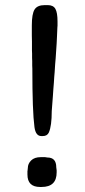

<svg xmlns="http://www.w3.org/2000/svg" viewBox="-20 -723 331 748"><path d="M146.5 -192.9H141.1Q119.1 -192.9 114.3 -227.5Q106 -288.6 106 -455.6L105.5 -467.8Q105.5 -476.6 105.5 -485.4L105 -497.1Q105 -505.9 105 -514.6L104.5 -526.4Q104.5 -543.9 104.5 -561.5L104 -584.5V-624Q104 -668.9 114.7 -686Q125.5 -703.1 154.3 -703.1H166Q187.5 -703.1 195.8 -688.5Q204.1 -673.8 204.1 -639.2V-622.6L203.6 -617.2L202.1 -582.5L200.7 -553.7L196.8 -495.1L194.8 -471.7Q192.9 -448.2 192.9 -441.9L191.4 -424.3Q189.9 -406.7 189.9 -400.9L188 -377.4Q186 -354 186 -348.1L181.6 -290Q181.6 -232.4 170.4 -207Q164.1 -192.9 146.5 -192.9ZM87.4 -58.6 88.4 -68.4Q88.4 -85 101.3 -97.9Q114.3 -110.8 139.2 -110.8H155.3Q161.1 -109.4 164.6 -109.4Q199.2 -109.4 199.2 -71.3L200.7 -59.6V-51.3Q200.7 5.4 142.1 5.4H136.2Q86.9 5.4 86.9 -43V-56.6Z"/></svg>

Font: Averia Libre Light
Style: Regular
Weight: 300
Version: Version 1.002